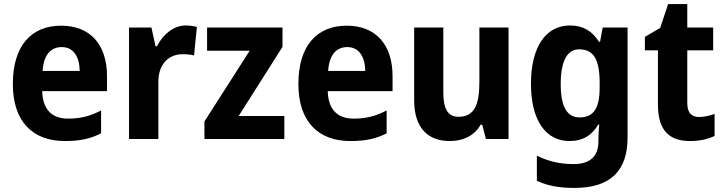

<svg xmlns="http://www.w3.org/2000/svg" viewBox="-20 -682 3549 942"><path d="M280 -556C134 -556 43 -458 43 -270C43 -86 140 10 298 10C374 10 426 -2 476 -28V-140C422 -112 375 -100 314 -100C232 -100 189 -148 187 -235H505V-308C505 -465 421 -556 280 -556ZM283 -451C341 -451 370 -403 371 -334H189C194 -413 229 -451 283 -451Z M891 -557C829 -557 778 -510 750 -455H743L723 -547H613V0H757V-278C756 -374 814 -416 875 -416C900 -416 918 -414 932 -410L946 -550C930 -554 909 -557 891 -557Z M1375 0V-113H1151L1366 -452V-547H996V-433H1205L983 -86V0Z M1681 -556C1535 -556 1444 -458 1444 -270C1444 -86 1541 10 1699 10C1775 10 1827 -2 1877 -28V-140C1823 -112 1776 -100 1715 -100C1633 -100 1590 -148 1588 -235H1906V-308C1906 -465 1822 -556 1681 -556ZM1684 -451C1742 -451 1771 -403 1772 -334H1590C1595 -413 1630 -451 1684 -451Z M2475 -547H2332V-282C2332 -171 2310 -109 2229 -109C2177 -109 2155 -149 2155 -228V-547H2012V-190C2012 -56 2078 10 2187 10C2251 10 2307 -15 2338 -70H2346L2364 0H2475Z M2776 -557C2659 -557 2585 -453 2585 -271C2585 -91 2658 10 2774 10C2842 10 2885 -20 2915 -71H2920C2918 -49 2916 -18 2916 1V13C2916 87 2872 123 2795 123C2726 123 2672 110 2614 82V205C2667 230 2724 240 2799 240C2978 240 3059 153 3059 -7V-547H2937L2924 -477H2919C2886 -529 2842 -557 2776 -557ZM2821 -440C2894 -440 2922 -388 2922 -276V-252C2922 -152 2893 -106 2824 -106C2762 -106 2731 -158 2731 -269C2731 -381 2762 -440 2821 -440Z M3409 -108C3372 -108 3352 -130 3352 -176V-435H3479V-547H3352V-662H3258L3219 -545L3144 -501V-435H3208V-169C3208 -36 3269 10 3366 10C3416 10 3454 0 3486 -15V-123C3461 -114 3435 -108 3409 -108Z"/></svg>

Font: Noto Sans Lao Looped SemiCondensed
Style: Bold
Weight: 700
Width: 4
Designer: Mark Frömberg, Ben Mitchell
Foundry: The Fontpad Ltd
Version: Version 1.002